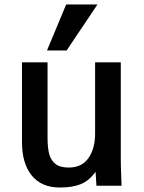

<svg xmlns="http://www.w3.org/2000/svg" viewBox="-20 -828 640 856"><path d="M78 -195V-550H192V-213.5Q192 -171 199 -142.8Q206 -114.5 226.5 -97.8Q247 -81 286 -81Q345.5 -81 374.8 -123.8Q404 -166.5 404 -232V-550H518.5V-119Q518.5 -87 520.5 -41L522 0H410L406 -62Q377.5 -22.5 340.5 -7.2Q303.5 8 246.5 8Q165.5 8 121.8 -45.2Q78 -98.5 78 -195ZM189.5 -603 275 -808H414.5L277 -603Z"/></svg>

Font: JuliaMono SemiBold
Style: Regular
Weight: 600
Monospace: yes
Designer: cormullion
Foundry: corm
Version: Version 0.055; ttfautohint (v1.8.4)